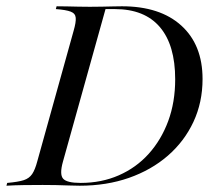

<svg xmlns="http://www.w3.org/2000/svg" viewBox="-39 -591 689 611"><path d="M-18.5 0 -16.1 -8.9Q19.4 -12.1 36.7 -17.7Q54 -23.4 63.3 -37.1Q72.6 -50.8 79.8 -78.2L195.2 -492.7Q203.2 -520.2 202 -534.3Q200.8 -548.4 185.9 -554Q171 -559.7 138.7 -562.1L141.1 -571Q157.3 -571 174.6 -570.6Q191.9 -570.2 210.5 -569.8Q229 -569.4 246.8 -569.4Q266.1 -569.4 285.5 -569.8Q304.8 -570.2 321.8 -570.6Q338.7 -571 349.2 -571Q470.2 -571 537.9 -509.7Q605.6 -448.4 605.6 -339.5Q605.6 -265.3 576.6 -203.2Q547.6 -141.1 495.2 -95.6Q442.7 -50 371.4 -25Q300 0 214.5 0Q199.2 0 179.4 -0.8Q159.7 -1.6 138.7 -2Q117.7 -2.4 96.8 -2.4Q66.1 -2.4 36.7 -2Q7.3 -1.6 -18.5 0ZM217.7 -8.9Q283.9 -8.9 339.1 -33.1Q394.4 -57.3 434.3 -101.6Q474.2 -146 496.4 -206Q518.5 -266.1 518.5 -338.7Q518.5 -447.6 469.8 -504.8Q421 -562.1 326.6 -562.1H296.8L161.3 -76.6Q150 -36.3 161.7 -22.6Q173.4 -8.9 217.7 -8.9Z"/></svg>

Font: Playfair 144pt
Style: Italic
Weight: 400
Italic angle: -15.6°
Designer: Claus Eggers Sørensen
Foundry: Claus Eggers Sørensen
Version: Version 2.001;gftools[0.9.30]